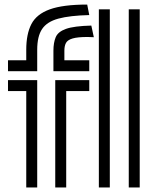

<svg xmlns="http://www.w3.org/2000/svg" viewBox="-20 -821 699 841"><path d="M15 -557H95V-603Q95 -672 117.5 -715.5Q140 -759 198 -780Q256 -801 362 -801L371 -755Q286 -753 236 -739.5Q186 -726 164.5 -694Q143 -662 143 -603V-509H15ZM544 -780H592V0H544ZM413 -780H461V0H413ZM214 -599Q214 -634 224 -658Q234 -682 269 -694.5Q304 -707 380 -709L391 -658Q384 -658 377 -658.5Q370 -659 363 -659Q320 -659 298 -652.5Q276 -646 269 -633Q262 -620 262 -599V-557H371V-509H214ZM222 -470H371V-422H270V0H222ZM95 -422H15V-470H143V0H95Z"/></svg>

Font: Train One
Style: Regular
Weight: 400
Designer: Fontworks Inc.
Foundry: Fontworks Inc.
Version: Version 1.100